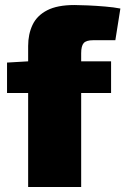

<svg xmlns="http://www.w3.org/2000/svg" viewBox="-20 -744 499 764"><path d="M276 -724Q296 -724 329.5 -722.5Q363 -721 398.5 -718Q434 -715 459 -710L439 -584H351Q323 -584 313 -572.5Q303 -561 303 -532V0H92V-561Q92 -608 109.5 -645Q127 -682 167.5 -703Q208 -724 276 -724ZM422 -500V-374H8V-495L93 -500Z"/></svg>

Font: Exo 2 Black
Style: Regular
Weight: 900
Designer: Natanael Gama
Foundry: Natanael Gama
Version: Version 2.010